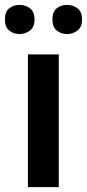

<svg xmlns="http://www.w3.org/2000/svg" viewBox="-33 -764 355 784"><path d="M207 0H81V-542H207ZM-13 -684Q-13 -716 4.5 -730Q22 -744 47 -744Q71 -744 89.5 -730Q108 -716 108 -684Q108 -654 89.5 -639.5Q71 -625 47 -625Q22 -625 4.5 -639.5Q-13 -654 -13 -684ZM181 -684Q181 -716 198.5 -730Q216 -744 241 -744Q265 -744 283.5 -730Q302 -716 302 -684Q302 -654 283.5 -639.5Q265 -625 241 -625Q216 -625 198.5 -639.5Q181 -654 181 -684Z"/></svg>

Font: Noto Sans Thai SemiBold
Style: Regular
Weight: 600
Version: Version 2.001